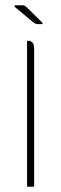

<svg xmlns="http://www.w3.org/2000/svg" viewBox="-20 -711 231 731"><path d="M103 -629 36 -685Q35 -687 35.5 -689Q36 -691 39 -691H62Q70 -691 74 -689Q78 -687 83 -682L141 -625Q145 -619 137 -619H128Q120 -619 116 -620.5Q112 -622 103 -629ZM83 -3V-553Q83 -556 87 -556H88Q96 -556 103 -549.5Q110 -543 110 -528V-3Q110 0 107 0H87Q83 0 83 -3Z"/></svg>

Font: Zain ExtraLight
Style: Regular
Weight: 200
Designer: Zain,Boutros
Foundry: Mobile Telecommunications Company (Zain), 2024
Version: Version 1.51; ttfautohint (v1.8.4)